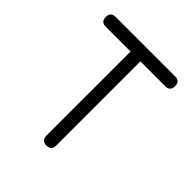

<svg xmlns="http://www.w3.org/2000/svg" viewBox="-163 -677 783 783"><g transform="rotate(45 228.0 -285.5)"><path d="M428.2 -542.2Q428.2 -513.7 399.7 -513.7H256.6V-28.6Q256.6 0 228.3 0Q199.7 0 199.7 -28.6V-513.7H57.1Q28.6 -513.7 28.6 -542.2Q28.6 -570.6 57.1 -570.6H399.7Q428.2 -570.6 428.2 -542.2Z"/></g></svg>

Font: EnergyBar
Style: Regular
Weight: 400
Italic angle: -10°
Version: 1.0 2000-03-28